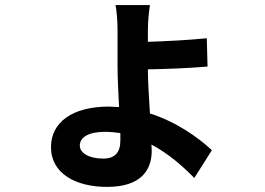

<svg xmlns="http://www.w3.org/2000/svg" viewBox="-20 -654 1040 753"><path d="M452 -132V-102C452 -56 430 -32 385 -32C329 -32 293 -54 293 -83C293 -116 328 -137 392 -137C412 -137 432 -135 452 -132ZM568 -634H433C437 -616 441 -574 441 -535C441 -500 441 -433 441 -394C441 -349 444 -290 447 -234L407 -236C262 -236 180 -173 180 -77C180 28 279 79 400 79C534 79 575 12 575 -62L574 -87C642 -51 699 0 742 44L811 -65C757 -115 672 -176 568 -209C564 -273 560 -339 560 -382C627 -383 727 -387 794 -393L791 -504C724 -497 626 -492 560 -490V-537C560 -572 565 -615 568 -634Z"/></svg>

Font: Noto Sans Mono CJK TC
Style: Bold
Weight: 700
Designer: Ryoko NISHIZUKA 西塚涼子 (kana, bopomofo & ideographs); Paul D. Hunt (Latin, Greek & Cyrillic); Sandoll Communications 산돌커뮤니
Foundry: Adobe
Version: Version 2.004;hotconv 1.0.118;makeotfexe 2.5.65603